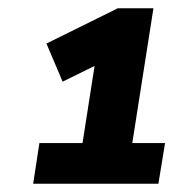

<svg xmlns="http://www.w3.org/2000/svg" viewBox="-20 -725 420 463"><path d="M60 -282 75 -380H179L214 -604L281 -602L131 -528L92 -620L264 -705H350L299 -380H378L362 -282Z"/></svg>

Font: Nunito Sans 12pt ExtraBold
Style: Italic
Weight: 800
Italic angle: -9°
Designer: Vernon Adams
Foundry: Vernon Adams
Version: Version 3.101;gftools[0.9.27]